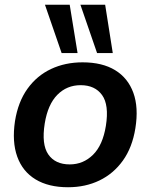

<svg xmlns="http://www.w3.org/2000/svg" viewBox="-20 -777 632 807"><path d="M266 10Q184 10 129.5 -23Q75 -56 52.5 -118.5Q30 -181 43 -268Q56 -349 95.5 -404Q135 -459 194.5 -487Q254 -515 327 -515Q410 -515 464 -482Q518 -449 540.5 -387Q563 -325 549 -238Q536 -157 496.5 -102Q457 -47 398 -18.5Q339 10 266 10ZM273 -86Q330 -86 371 -126.5Q412 -167 425 -248Q439 -336 409 -377.5Q379 -419 319 -419Q261 -419 221 -378.5Q181 -338 168 -258Q154 -170 183 -128Q212 -86 273 -86ZM388 -554 318 -757H422L454 -554ZM239 -554 169 -757H273L306 -554Z"/></svg>

Font: Mulish ExtraLight
Style: Italic
Weight: 200
Italic angle: -9°
Designer: Vernon Adams
Foundry: Vernon Adams
Version: Version 3.603